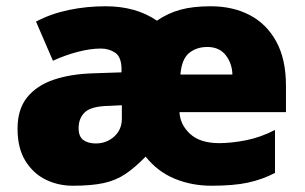

<svg xmlns="http://www.w3.org/2000/svg" viewBox="-20 -583 975 613"><path d="M653 -563Q723 -563 777 -535Q831 -507 862 -450.5Q893 -394 893 -309V-225H553Q555 -185 587 -155.5Q619 -126 680 -126Q718 -126 764.5 -135Q811 -144 858 -168V-31Q818 -10 772 0Q726 10 655 10Q592 10 537.5 -12.5Q483 -35 445 -83Q411 -48 380.5 -27.5Q350 -7 311 1.5Q272 10 212 10Q166 10 126 -9.5Q86 -29 61 -69.5Q36 -110 36 -172Q36 -234 66.5 -272Q97 -310 151.5 -328.5Q206 -347 279 -349L368 -352V-361Q368 -401 348 -414.5Q328 -428 302 -428Q269 -428 228.5 -417.5Q188 -407 149 -389L95 -514Q142 -539 199 -551Q256 -563 317 -563Q414 -563 481 -517Q516 -541 556 -552Q596 -563 653 -563ZM642 -433Q607 -433 583.5 -413.5Q560 -394 556 -345H722Q721 -381 700.5 -407Q680 -433 642 -433ZM328 -245Q272 -244 251.5 -225Q231 -206 231 -174Q231 -147 246 -136Q261 -125 286 -125Q320 -125 344.5 -147Q369 -169 369 -204V-247Z"/></svg>

Font: Noto Sans Cherokee Black
Style: Regular
Weight: 900
Designer: Monotype Design Team
Foundry: Monotype Imaging Inc.
Version: Version 2.001; ttfautohint (v1.8.4.7-5d5b)